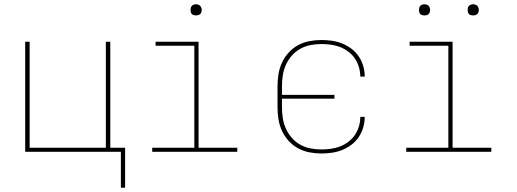

<svg xmlns="http://www.w3.org/2000/svg" viewBox="-20 -717 2440 907"><path d="M551 170V0H99V-520H120V-19H480V-520H501V-19H571V170Z M1101 0H699V-19H898V-501H715V-520H918V-19H1101ZM906 -644Q901 -644 895.5 -645.5Q890 -647 886.5 -650.5Q883 -654 881.5 -659.5Q880 -665 880 -670Q880 -675 881.5 -680.5Q883 -686 886.5 -689.5Q890 -693 895.5 -695Q901 -697 906 -697Q911 -697 916.5 -695Q922 -693 925.5 -689.5Q929 -686 931 -680.5Q933 -675 933 -670Q933 -665 931 -659.5Q929 -654 925.5 -650.5Q922 -647 916.5 -645.5Q911 -644 906 -644Z M1498 8Q1469 8 1441 2.5Q1413 -3 1388 -16.5Q1363 -30 1343.5 -51.5Q1324 -73 1312 -99Q1300 -125 1295.5 -153.5Q1291 -182 1291 -210V-310Q1291 -338 1295.5 -366.5Q1300 -395 1312 -421Q1324 -447 1343.5 -468.5Q1363 -490 1388 -503.5Q1413 -517 1441 -522.5Q1469 -528 1498 -528Q1523 -528 1548 -524.5Q1573 -521 1596.5 -511.5Q1620 -502 1640.5 -486.5Q1661 -471 1675 -450Q1689 -429 1696 -404.5Q1703 -380 1703 -355H1682Q1682 -378 1675.5 -400Q1669 -422 1656.5 -440.5Q1644 -459 1625.5 -473Q1607 -487 1586 -495Q1565 -503 1542.5 -506Q1520 -509 1498 -509Q1472 -509 1446.5 -504Q1421 -499 1398.5 -486.5Q1376 -474 1358.5 -454Q1341 -434 1330.5 -410.5Q1320 -387 1316 -361.5Q1312 -336 1312 -310V-269H1560V-251H1312V-210Q1312 -184 1316 -158.5Q1320 -133 1330.5 -109.5Q1341 -86 1358.5 -66Q1376 -46 1398.5 -33.5Q1421 -21 1446.5 -16Q1472 -11 1498 -11Q1520 -11 1542.5 -14Q1565 -17 1586 -25Q1607 -33 1625.5 -47Q1644 -61 1656.5 -79.5Q1669 -98 1675.5 -120Q1682 -142 1682 -165H1703Q1703 -140 1696 -115.5Q1689 -91 1675 -70Q1661 -49 1640.5 -33.5Q1620 -18 1596.5 -8.5Q1573 1 1548 4.5Q1523 8 1498 8Z M2301 0H1899V-19H2098V-501H1915V-520H2118V-19H2301ZM2215 -644Q2210 -644 2204.5 -645.5Q2199 -647 2195.5 -650.5Q2192 -654 2190.5 -659.5Q2189 -665 2189 -670Q2189 -675 2190.5 -680.5Q2192 -686 2195.5 -689.5Q2199 -693 2204.5 -695Q2210 -697 2215 -697Q2220 -697 2225.5 -695Q2231 -693 2234.5 -689.5Q2238 -686 2240 -680.5Q2242 -675 2242 -670Q2242 -665 2240 -659.5Q2238 -654 2234.5 -650.5Q2231 -647 2225.5 -645.5Q2220 -644 2215 -644ZM1985 -644Q1980 -644 1974.5 -645.5Q1969 -647 1965.5 -650.5Q1962 -654 1960.5 -659.5Q1959 -665 1959 -670Q1959 -675 1960.5 -680.5Q1962 -686 1965.5 -689.5Q1969 -693 1974.5 -695Q1980 -697 1985 -697Q1990 -697 1995.5 -695Q2001 -693 2004.5 -689.5Q2008 -686 2010 -680.5Q2012 -675 2012 -670Q2012 -665 2010 -659.5Q2008 -654 2004.5 -650.5Q2001 -647 1995.5 -645.5Q1990 -644 1985 -644Z"/></svg>

Font: Iosevka Thin Extended
Style: Regular
Weight: 100
Width: 7
Monospace: yes
Designer: Belleve Invis
Foundry: Belleve Invis
Version: Version 32.5.0; ttfautohint (v1.8.4)